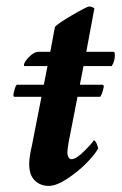

<svg xmlns="http://www.w3.org/2000/svg" viewBox="-20 -577 383 604"><path d="M138.2 -414.1 152.8 -492.2Q160.2 -502 207 -529.3Q253.9 -556.6 260.3 -556.6Q269 -556.6 276.9 -550.8L251.5 -414.1H337.4Q341.3 -414.1 341.3 -402.3Q341.3 -384.8 331.5 -369.1H242.7L195.8 -128.9Q191.9 -105.5 191.9 -96.7Q191.9 -88.9 195.3 -82.5Q198.7 -76.2 205.6 -76.2Q219.2 -76.2 244.9 -101.6Q270.5 -127 274.9 -135.7Q279.3 -135.7 283.9 -125.5Q288.6 -115.2 288.6 -109.4Q279.3 -92.3 253.4 -65.4Q227.5 -38.6 192.6 -15.4Q157.7 7.8 133.3 7.8Q106.9 7.8 89.4 -9.3Q71.8 -26.4 71.8 -61.5Q71.8 -82 80.6 -120.1L129.4 -369.1H57.1Q55.2 -369.1 55.2 -372.1Q55.2 -380.9 71 -397.5Q86.9 -414.1 102.1 -414.1ZM32.7 -310.5H301.3Q304.2 -310.5 305.7 -308.1Q307.1 -305.7 306.2 -302.7Q301.8 -281.7 295.4 -272.5H25.9Q20.5 -272.5 22.9 -283.2Q27.3 -305.2 32.7 -310.5Z"/></svg>

Font: Amiri
Style: Bold Slanted
Weight: 700
Italic angle: 9°
Designer: Khaled Hosny
Version: Version 000.107